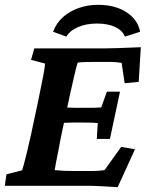

<svg xmlns="http://www.w3.org/2000/svg" viewBox="-26 -775 615 801"><path d="M464.8 5.9Q436.5 3.9 399.9 2Q363.3 0 334 0H-5.9L1 -47.9L66.4 -64.5Q69.3 -73.2 74.7 -93.3Q80.1 -113.3 87.4 -144Q94.7 -174.8 103.5 -213.9L134.8 -361.3Q147.5 -421.9 154.3 -458.5Q161.1 -495.1 162.1 -509.8L103.5 -525.4L117.2 -573.2H414.1Q433.6 -573.2 460.9 -574.2Q488.3 -575.2 515.1 -576.2Q542 -577.1 561.5 -578.1L552.7 -433.6L494.1 -427.7L481.4 -512.7Q468.8 -514.6 458.5 -515.6Q448.2 -516.6 437.5 -516.6H361.3Q342.8 -516.6 326.2 -516.1Q309.6 -515.6 297.9 -513.7Q295.9 -507.8 292 -493.2Q288.1 -478.5 283.7 -458.5Q279.3 -438.5 274.4 -417.5Q269.5 -396.5 265.6 -378.9L226.6 -195.3Q222.7 -172.9 217.3 -145.5Q211.9 -118.2 207.5 -96.2Q203.1 -74.2 202.1 -65.4Q220.7 -63.5 238.8 -62.5Q256.8 -61.5 286.1 -61.5H339.8Q372.1 -61.5 385.3 -62.5Q398.4 -63.5 410.2 -65.4L479.5 -162.1L537.1 -152.3ZM377.9 -195.3 381.8 -261.7Q375 -262.7 360.8 -263.2Q346.7 -263.7 328.1 -263.7H276.4Q259.8 -263.7 244.6 -262.7Q229.5 -261.7 220.7 -260.7L234.4 -328.1Q243.2 -327.1 257.8 -326.2Q272.5 -325.2 290 -325.2H341.8Q360.4 -325.2 375 -325.7Q389.6 -326.2 396.5 -327.1L419.9 -392.6H474.6L432.6 -195.3ZM251 -622.1 195.3 -642.6Q209 -678.7 236.8 -703.6Q264.6 -728.5 302.7 -741.7Q340.8 -754.9 382.8 -754.9Q454.1 -754.9 501.5 -724.1Q548.8 -693.4 558.6 -642.6L495.1 -622.1Q485.4 -647.5 455.1 -662.1Q424.8 -676.8 378.9 -676.8Q334 -676.8 299.8 -662.1Q265.6 -647.5 251 -622.1Z"/></svg>

Font: Crimson Pro ExtraLight
Style: Bold Italic
Weight: 700
Italic angle: -12°
Version: Version 1.002